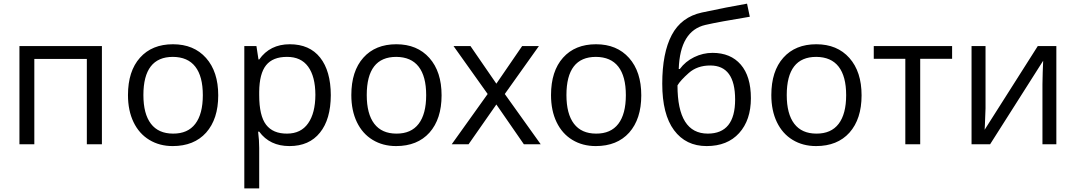

<svg xmlns="http://www.w3.org/2000/svg" viewBox="-20 -786 5861 1046"><path d="M167 0H85.9V-535.2H535.2V0H453.1V-464.8H167Z M921.9 -476.1Q761.2 -476.1 761.2 -268.1Q761.2 -165.5 802.2 -111.8Q843.3 -58.1 922.9 -58.1Q1002.9 -57.6 1043.9 -111.3Q1085 -165 1085 -267.6Q1085 -370.1 1043.9 -422.9Q1002.9 -475.6 921.9 -476.1ZM1103 -63.5Q1037.1 9.8 920.9 9.8Q849.1 9.8 793.5 -23.9Q737.8 -57.6 707.5 -120.6Q677.2 -183.6 677.2 -268.1Q677.2 -398.4 742.7 -471.7Q808.1 -544.9 922.4 -544.9Q1036.1 -544.9 1102.5 -470.2Q1168.9 -395.5 1168.9 -266.6Q1168.9 -137.7 1103 -63.5Z M1543 -476.1Q1466.3 -476.1 1429.7 -430.7Q1393.1 -385.3 1392.1 -286.1V-268.1Q1392.1 -155.3 1429.7 -106.4Q1467.3 -57.6 1543.5 -58.1Q1619.6 -58.1 1658.7 -114.3Q1697.8 -169.9 1698.2 -269.5Q1697.8 -369.1 1658.7 -422.9Q1619.6 -476.6 1543 -476.1ZM1782.2 -267.6Q1781.7 -135.7 1723.1 -63.5Q1664.6 9.8 1557.1 9.8Q1449.7 9.8 1392.1 -68.8H1386.2Q1392.1 -22 1392.1 20V240.2H1311V-535.2H1377L1388.2 -461.9H1392.1Q1450.7 -544.9 1558.6 -544.9Q1666.5 -544.9 1724.1 -472.2Q1781.7 -399.4 1782.2 -267.6Z M2138.7 -476.1Q1978 -476.1 1978 -268.1Q1978 -165.5 2019 -111.8Q2060.1 -58.1 2139.6 -58.1Q2219.7 -57.6 2260.7 -111.3Q2301.8 -165 2301.8 -267.6Q2301.8 -370.1 2260.7 -422.9Q2219.7 -475.6 2138.7 -476.1ZM2319.8 -63.5Q2253.9 9.8 2137.7 9.8Q2065.9 9.8 2010.3 -23.9Q1954.6 -57.6 1924.3 -120.6Q1894 -183.6 1894 -268.1Q1894 -398.4 1959.5 -471.7Q2024.9 -544.9 2139.2 -544.9Q2252.9 -544.9 2319.3 -470.2Q2385.7 -395.5 2385.7 -266.6Q2385.7 -137.7 2319.8 -63.5Z M2636.7 -273.9 2450.7 -535.2H2543L2684.1 -330.1L2824.7 -535.2H2916L2730 -273.9L2925.8 0H2834L2684.1 -216.8L2532.7 0H2440.9Z M3226.6 -476.1Q3065.9 -476.1 3065.9 -268.1Q3065.9 -165.5 3106.9 -111.8Q3147.9 -58.1 3227.5 -58.1Q3307.6 -57.6 3348.6 -111.3Q3389.6 -165 3389.6 -267.6Q3389.6 -370.1 3348.6 -422.9Q3307.6 -475.6 3226.6 -476.1ZM3407.7 -63.5Q3341.8 9.8 3225.6 9.8Q3153.8 9.8 3098.1 -23.9Q3042.5 -57.6 3012.2 -120.6Q2981.9 -183.6 2981.9 -268.1Q2981.9 -398.4 3047.4 -471.7Q3112.8 -544.9 3227.1 -544.9Q3340.8 -544.9 3407.2 -470.2Q3473.6 -395.5 3473.6 -266.6Q3473.6 -137.7 3407.7 -63.5Z M3835.9 -58.1Q3984.9 -58.1 3984.9 -243.7Q3984.9 -429.2 3849.6 -429.2Q3778.3 -429.2 3732.4 -388.4Q3686.5 -347.7 3670.9 -320.8Q3670.9 -58.1 3835.9 -58.1ZM3803.7 -717.8Q3943.4 -747.6 4049.8 -766.1L4064.9 -694.8Q3895.5 -667 3823.7 -650.4Q3684.6 -618.7 3677.7 -410.2H3683.6Q3713.9 -451.2 3761.7 -474.6Q3809.6 -498 3861.8 -498Q3960.4 -498 4015.6 -434.1Q4070.8 -370.1 4070.8 -251Q4070.8 -131.8 4006.8 -61Q3942.9 9.8 3829.6 9.8Q3716.3 9.8 3652.1 -76.7Q3587.9 -163.1 3587.9 -330.1Q3587.9 -497.1 3639.6 -595.2Q3691.4 -693.4 3803.7 -717.8Z M4426.8 -476.1Q4266.1 -476.1 4266.1 -268.1Q4266.1 -165.5 4307.1 -111.8Q4348.1 -58.1 4427.7 -58.1Q4507.8 -57.6 4548.8 -111.3Q4589.8 -165 4589.8 -267.6Q4589.8 -370.1 4548.8 -422.9Q4507.8 -475.6 4426.8 -476.1ZM4607.9 -63.5Q4542 9.8 4425.8 9.8Q4354 9.8 4298.3 -23.9Q4242.7 -57.6 4212.4 -120.6Q4182.1 -183.6 4182.1 -268.1Q4182.1 -398.4 4247.6 -471.7Q4313 -544.9 4427.2 -544.9Q4541 -544.9 4607.4 -470.2Q4673.8 -395.5 4673.8 -266.6Q4673.8 -137.7 4607.9 -63.5Z M5167 -465.8H4993.2V0H4912.1V-465.8H4740.2V-535.2H5167Z M5349.1 -535.2V-195.8L5345.7 -106.9L5344.2 -79.1L5633.8 -535.2H5734.9V0H5659.2V-327.1L5660.6 -391.6L5663.1 -455.1L5374 0H5272.9V-535.2Z"/></svg>

Font: OpenSans-Regular
Style: Regular
Weight: 400
Foundry: Ascender Corporation
Version: Version 1.10